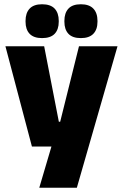

<svg xmlns="http://www.w3.org/2000/svg" viewBox="-20 -710 578 902"><path d="M347.5 -138 252.5 -97 351 -492.5H532L341 172H164.5L241 -87L325 -21.5H130L5.5 -492.5H187.5L256.5 -138ZM177.5 -531Q138.5 -531 119.2 -551.2Q100 -571.5 100 -608V-612Q100 -649 119.2 -669.5Q138.5 -690 177.5 -690Q217.5 -690 236.8 -669.5Q256 -649 256 -612V-608Q256 -571.5 236.8 -551.2Q217.5 -531 177.5 -531ZM360 -531Q320.5 -531 301.5 -551.2Q282.5 -571.5 282.5 -608V-612Q282.5 -649 301.5 -669.5Q320.5 -690 360 -690Q399 -690 418.5 -669.5Q438 -649 438 -612V-608Q438 -571.5 418.5 -551.2Q399 -531 360 -531Z"/></svg>

Font: Anek Latin Medium ExtraBold
Style: Regular
Weight: 800
Version: Version 1.003